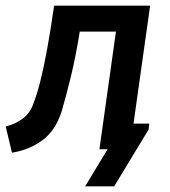

<svg xmlns="http://www.w3.org/2000/svg" viewBox="-26 -524 596 674"><path d="M273 130 406 -90H498L496 -70L375 130ZM16 12 -6 -80Q27 -88 53.5 -107.5Q80 -127 91 -160Q104 -193 115.5 -238.5Q127 -284 139 -349Q151 -414 164 -504H501L430 0H323L381 -413H254Q240 -326 223 -256Q206 -186 191 -135Q170 -67 124 -32.5Q78 2 16 12Z"/></svg>

Font: Finlandica Medium
Style: Italic
Weight: 500
Italic angle: -8°
Designer: Niklas Ekholm, Juho Hiilivirta, Jaakko Suomalainen
Foundry: Helsinki Type Studio
Version: Version 1.063